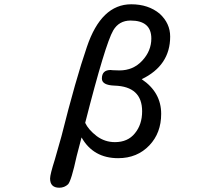

<svg xmlns="http://www.w3.org/2000/svg" viewBox="-20 -742 1040 897"><path d="M214 92Q214 73 236 4L267 -105Q334 -372 386 -523Q453 -722 593 -722Q673 -722 726 -678Q775 -633 775 -571Q775 -436 642 -372Q733 -311 733 -210Q733 -121 678 -63Q621 -3 532 -3Q416 -3 361 -100L338 -12Q313 103 298 119Q281 135 257 135Q214 135 214 92ZM432 -106Q470 -78 517 -78Q577 -78 610 -119Q644 -160 644 -222Q644 -338 515 -342Q456 -344 456 -375Q456 -415 497 -415L506 -414L538 -413Q602 -413 644 -458Q687 -504 687 -562Q687 -646 590 -646Q536 -646 509 -600Q472 -537 378 -168Q393 -136 432 -106Z"/></svg>

Font: 寒蝉全圆体
Style: Regular
Weight: 400
Designer: Warren2060
      Designed by Motoya company      

      [Varela Round]
      Joe Prince(Latin component); Avraham Cornf
Foundry: ChillType
Version: Version 3.200